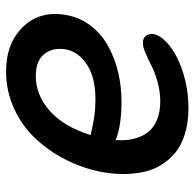

<svg xmlns="http://www.w3.org/2000/svg" viewBox="-24 -556 628 619"><g transform="rotate(90 289.5 -246.0)"><path d="M210 47.9Q117.7 47.9 64.7 -8.1Q11.7 -64 28.8 -150.9Q37.6 -193.8 64.7 -227.8Q91.8 -261.7 130.6 -282.5Q169.4 -303.2 214.1 -313.7Q258.8 -324.2 306.2 -324.2Q386.2 -324.2 431.2 -305.2Q432.6 -326.7 430.4 -345.5Q428.2 -364.3 420.4 -383.8Q412.6 -403.3 398.9 -417.2Q385.3 -431.2 361.6 -440.2Q337.9 -449.2 306.2 -449.2Q274.9 -449.2 243.4 -440.4Q211.9 -431.6 191.9 -421.1Q171.9 -410.6 151.4 -401.9Q130.9 -393.1 118.2 -393.1Q102.1 -393.1 94.5 -403.6Q86.9 -414.1 89.8 -430.2Q94.2 -448.7 114.5 -468.3Q134.8 -487.8 165.8 -503.7Q196.8 -519.5 239.5 -529.8Q282.2 -540 327.1 -540Q374 -540 411.4 -528.6Q448.7 -517.1 472.9 -496.6Q497.1 -476.1 512.9 -449.5Q528.8 -422.9 534.9 -390.4Q541 -357.9 540.5 -324.7Q540 -291.5 533.2 -255.9Q520.5 -195.3 492.7 -141.4Q464.8 -87.4 424.3 -44.9Q383.8 -2.4 328.1 22.7Q272.5 47.9 210 47.9ZM139.2 -147Q131.3 -105 152.8 -76.4Q174.3 -47.9 225.1 -47.9Q285.6 -47.9 336.9 -93Q388.2 -138.2 415 -225.1Q409.7 -225.6 390.4 -230Q371.1 -234.4 348.4 -237.3Q325.7 -240.2 299.8 -240.2Q231 -240.2 189.5 -213.9Q147.9 -187.5 139.2 -147Z"/></g></svg>

Font: Shantell Sans Irregular
Style: Italic
Weight: 500
Italic angle: -11.31°
Designer: Stephen Nixon, Anya Danilova, Shantell Martin
Foundry: Arrow Type
Version: Version 1.006;[9816181b4]